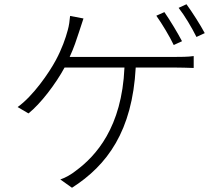

<svg xmlns="http://www.w3.org/2000/svg" viewBox="-20 -836 1040 904"><path d="M754 -779 716 -762C743 -724 779 -664 798 -624L837 -642C815 -684 779 -743 754 -779ZM858 -816 821 -799C850 -762 883 -706 905 -662L944 -680C924 -718 885 -779 858 -816ZM373 -749 310 -761C308 -738 305 -715 299 -694C289 -656 271 -605 243 -553C211 -493 135 -383 63 -332L114 -302C171 -347 243 -442 284 -518H566C554 -236 431 -101 337 -32C316 -15 288 1 264 9L319 48C485 -58 603 -219 619 -518H804C827 -518 864 -517 892 -516V-572C865 -568 829 -568 804 -568H308C328 -611 341 -651 352 -685C359 -706 366 -728 373 -749Z"/></svg>

Font: GenYoGothic2 TW L
Style: Regular
Weight: 300
Version: Version 2.100;PS 2.1;hotconv 16.6.51;makeotf.lib2.5.65220 DE